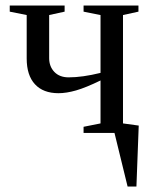

<svg xmlns="http://www.w3.org/2000/svg" viewBox="-20 -479 543 692"><path d="M439.9 193.4 392.6 0H281.2V-22L342.3 -34.2V-189Q289.1 -163.1 254.2 -153.1Q219.2 -143.1 190.9 -143.1Q135.7 -143.1 106 -175.3Q76.2 -207.5 76.2 -268.1V-424.8L15.1 -437V-459H212.9V-437L157.2 -424.8V-269.5Q157.2 -239.3 176 -219.7Q194.8 -200.2 227.5 -200.2Q276.9 -200.2 342.3 -216.3V-424.8L281.2 -437V-459H479V-437L423.3 -424.8V-34.2L480 -26.4L471.7 193.4Z"/></svg>

Font: Times New Roman
Style: Regular
Weight: 400
Designer: Steve Matteson
Foundry: Ascender Corporation
Version: Version 2.00.3